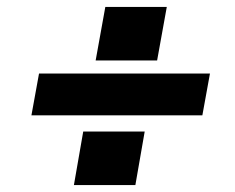

<svg xmlns="http://www.w3.org/2000/svg" viewBox="-20 -613 680 556"><path d="M435 -438H257L285 -593H463ZM566 -279H71L93 -400H588ZM372 -77H194L221 -232H399Z"/></svg>

Font: Open Sauce One Black Italic
Style: Regular
Weight: 900
Italic angle: -10°
Designer: Alfredo Marco Pradil
Foundry: Creative Sauce Fz LLC
Version: Version 1.477